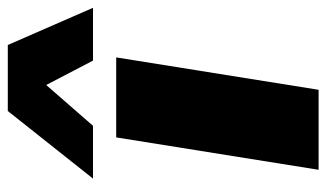

<svg xmlns="http://www.w3.org/2000/svg" viewBox="-188 -628 817 480"><g transform="rotate(-90 220.0 -388.5)"><path d="M35 0 116 -506H316L235 0ZM13 -564 182 -777H347L440 -564H308L247 -681L145 -564Z"/></g></svg>

Font: Nunito Sans 7pt SemiExpanded Black
Style: Italic
Weight: 900
Width: 6
Italic angle: -9°
Designer: Vernon Adams
Foundry: Vernon Adams
Version: Version 3.101;gftools[0.9.27]